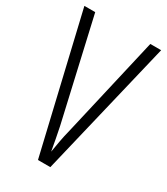

<svg xmlns="http://www.w3.org/2000/svg" viewBox="-179 -794 762 875"><g transform="rotate(30 202.0 -357.0)"><path d="M404 -714 233 0H168L0 -714H57L178 -184Q184 -154 190 -123.5Q196 -93 201 -63Q206 -93 211.5 -123.5Q217 -154 225 -185L347 -714Z"/></g></svg>

Font: Noto Sans Hebrew ExtraCondensed Light
Style: Regular
Weight: 300
Width: 2
Designer: Monotype Design Team
Foundry: Monotype Imaging Inc.
Version: Version 2.004; ttfautohint (v1.8.4.7-5d5b)